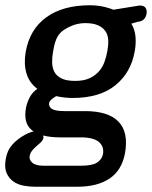

<svg xmlns="http://www.w3.org/2000/svg" viewBox="-30 -516 579 731"><path d="M264 195H103Q83 195 60.5 191Q38 187 21 175Q4 163 -5 142.5Q-14 122 -8 89Q-3 57 17 34.5Q37 12 69 -5Q94 -17 106 -16Q119 -16 128 -8Q137 0 135 11Q133 19 122 29Q118 32 114.5 35.5Q111 39 106 43Q97 51 91 59Q85 67 83 77Q80 92 93 103.5Q106 115 136 115H278Q321 115 339.5 103Q358 91 362 71Q367 42 346.5 24.5Q326 7 277 7H199Q127 7 92.5 -19.5Q58 -46 69 -106Q74 -129 84 -147Q94 -165 112 -178Q81 -201 70.5 -237.5Q60 -274 68 -319Q83 -404 146 -450Q209 -496 313 -496Q352 -496 388 -484L402 -479L501 -495Q518 -495 524 -486.5Q530 -478 528 -464Q523 -435 494 -433L470 -426Q484 -403 486 -375Q488 -347 483 -321Q469 -240 409.5 -191.5Q350 -143 246 -143Q216 -143 184 -150L176 -145Q173 -143 168.5 -139.5Q164 -136 162 -133Q158 -129 157 -124Q155 -110 167.5 -101.5Q180 -93 216 -93H294Q382 -93 421 -53Q460 -13 446 67Q434 132 387.5 163.5Q341 195 264 195ZM294 -428Q270 -428 246 -419Q226 -411 213 -402Q200 -393 192 -381Q184 -369 179.5 -353.5Q175 -338 172 -319Q168 -298 168.5 -278Q169 -258 177 -242.5Q185 -227 204 -217.5Q223 -208 256 -208Q288 -208 309.5 -217.5Q331 -227 345.5 -243Q360 -259 367.5 -279.5Q375 -300 379 -323Q383 -345 382 -364Q381 -383 371.5 -397Q362 -411 343.5 -419.5Q325 -428 294 -428Z"/></svg>

Font: Jura
Style: Bold Italic
Weight: 700
Designer: Ed Merritt
Foundry: Ten by Twenty
Version: Version 1.007